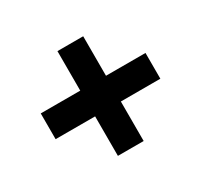

<svg xmlns="http://www.w3.org/2000/svg" viewBox="-108 -701 800 762"><g transform="rotate(-30 291.5 -320.0)"><path d="M232 -80V-261H51V-379H232V-560H350V-379H531V-261H350V-80Z"/></g></svg>

Font: Murecho Black
Style: Regular
Weight: 900
Designer: Neil Summerour
Foundry: Positype
Version: Version 1.010; ttfautohint (v1.8.3)